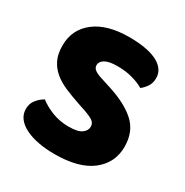

<svg xmlns="http://www.w3.org/2000/svg" viewBox="-150 -745 851 884"><g transform="rotate(30 275.5 -303.5)"><path d="M237 -241Q193 -256 157 -271.5Q121 -287 95 -309Q69 -331 54.5 -361.5Q40 -392 40 -436Q40 -521 105.5 -572Q171 -623 289 -623Q332 -623 369 -617Q406 -611 432.5 -598.5Q459 -586 474 -566.5Q489 -547 489 -521Q489 -495 477 -476.5Q465 -458 448 -445Q426 -459 389 -469.5Q352 -480 308 -480Q263 -480 242 -467.5Q221 -455 221 -436Q221 -421 234 -411.5Q247 -402 273 -394L326 -377Q420 -347 470.5 -300.5Q521 -254 521 -174Q521 -89 454 -36.5Q387 16 257 16Q211 16 171.5 8.5Q132 1 102.5 -13.5Q73 -28 56.5 -49.5Q40 -71 40 -99Q40 -128 57 -148.5Q74 -169 94 -180Q122 -158 162.5 -142Q203 -126 251 -126Q300 -126 320 -141Q340 -156 340 -176Q340 -196 324 -206.5Q308 -217 279 -227Z"/></g></svg>

Font: Baloo Bhaina
Style: Regular
Weight: 400
Designer: Manish Minz, Shuchita Grover and Ek Type
Foundry: Ek Type
Version: Version 1.443;PS 1.000;hotconv 16.6.51;makeotf.lib2.5.65220;